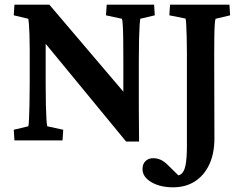

<svg xmlns="http://www.w3.org/2000/svg" viewBox="-20 -593 1028 811"><path d="M501 -168V-339.8Q501 -390.6 500.5 -428.2Q500 -465.8 498.5 -487.8Q497.1 -509.8 495.1 -513.7L427.7 -528.3L430.7 -573.2H630.9L633.8 -528.3L572.3 -513.7Q571.3 -509.8 569.8 -487.8Q568.4 -465.8 567.4 -428.2Q566.4 -390.6 566.4 -339.8V-138.7Q566.4 -97.7 566.9 -63.5Q567.4 -29.3 567.4 4.9H512.7L131.8 -458L172.9 -459V-242.2Q172.9 -187.5 173.8 -148.4Q174.8 -109.4 176.3 -87.4Q177.7 -65.4 179.7 -59.6L247.1 -44.9L244.1 0H41L38.1 -44.9L99.6 -59.6Q101.6 -65.4 102.5 -88.4Q103.5 -111.3 104.5 -150.9Q105.5 -190.4 105.5 -242.2V-384.8Q105.5 -418.9 104.5 -446.8Q103.5 -474.6 102.1 -492.2Q100.6 -509.8 99.6 -513.7L38.1 -528.3L41 -573.2H188.5L533.2 -168ZM890.6 -513.7Q888.7 -510.7 887.2 -491.2Q885.7 -471.7 885.3 -439.9Q884.8 -408.2 884.8 -365.2L885.7 -7.8Q885.7 54.7 864.3 101.1Q842.8 147.5 803.7 172.9Q764.6 198.2 710.9 198.2Q656.2 198.2 619.1 176.3Q582 154.3 582 121.1Q582 99.6 594.7 87.4Q607.4 75.2 627 75.2Q643.6 75.2 658.7 82Q673.8 88.9 689.5 104.5L752 166L705.1 148.4Q730.5 152.3 744.1 143.1Q757.8 133.8 763.7 105Q769.5 76.2 769.5 23.4V-368.2Q769.5 -406.2 768.6 -437Q767.6 -467.8 766.6 -488.8Q765.6 -509.8 763.7 -514.6L695.3 -528.3L698.2 -573.2H949.2L952.1 -528.3Z"/></svg>

Font: Crimson Pro SemiBold
Style: Regular
Weight: 600
Designer: Jacques Le Bailly
Foundry: Baron von Fonthausen
Version: Version 1.003